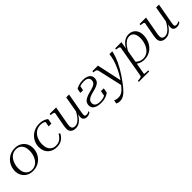

<svg xmlns="http://www.w3.org/2000/svg" viewBox="309 -1905 3515 3515"><g transform="rotate(-45 2067.0 -147.5)"><path d="M476 -170Q484 -191 489.5 -213Q495 -235 497.5 -257Q500 -279 500 -301Q500 -362 480.5 -405.5Q461 -449 425 -472Q389 -495 338 -495Q302 -495 272 -483.5Q242 -472 218 -451.5Q194 -431 176.5 -404Q159 -377 147 -346Q139 -324 133.5 -302.5Q128 -281 125.5 -259Q123 -237 123 -215Q123 -154 142.5 -110.5Q162 -67 198.5 -43.5Q235 -20 285 -20Q321 -20 351 -31.5Q381 -43 405 -63.5Q429 -84 446.5 -111.5Q464 -139 476 -170ZM44 -228Q44 -276 58 -320Q72 -364 98 -401.5Q124 -439 160 -467Q196 -495 241 -510.5Q286 -526 338 -526Q409 -526 463.5 -496Q518 -466 549 -412Q580 -358 580 -287Q580 -239 566 -195Q552 -151 525.5 -113.5Q499 -76 463 -48Q427 -20 382 -5Q337 10 285 10Q214 10 159.5 -20Q105 -50 74.5 -104Q44 -158 44 -228Z M907 -22Q958 -22 994.5 -41Q1031 -60 1055 -88Q1079 -116 1094 -145L1121 -127Q1098 -81 1065.5 -50.5Q1033 -20 992.5 -5Q952 10 902 10Q852 10 809 -5.5Q766 -21 733 -51Q700 -81 682 -124.5Q664 -168 664 -224Q664 -287 686.5 -341.5Q709 -396 750.5 -437.5Q792 -479 849 -502.5Q906 -526 974 -526Q1021 -526 1057 -515Q1093 -504 1116.5 -490.5Q1140 -477 1149 -467L1132 -368H1060L1079 -477Q1090 -474 1095.5 -470Q1101 -466 1103.5 -460.5Q1106 -455 1105.5 -449Q1105 -443 1102 -437Q1092 -456 1072.5 -469Q1053 -482 1027.5 -488.5Q1002 -495 972 -495Q930 -495 894.5 -481Q859 -467 831 -441.5Q803 -416 783.5 -381Q764 -346 753.5 -304.5Q743 -263 743 -217Q743 -156 763 -112.5Q783 -69 820 -45.5Q857 -22 907 -22Z M1341 -179Q1337 -157 1334.5 -137.5Q1332 -118 1332 -101Q1332 -78 1339.5 -61.5Q1347 -45 1364 -36Q1381 -27 1405 -27Q1446 -27 1481.5 -50Q1517 -73 1551.5 -118Q1586 -163 1622 -230L1636 -208Q1599 -137 1561.5 -88.5Q1524 -40 1482 -15Q1440 10 1387 10Q1326 10 1292 -21Q1258 -52 1258 -105Q1258 -122 1260.5 -141.5Q1263 -161 1266 -183L1315 -446Q1318 -460 1311.5 -467.5Q1305 -475 1290.5 -479Q1276 -483 1252 -486L1231 -489L1235 -516H1402ZM1666 -118Q1665 -108 1663.5 -98.5Q1662 -89 1661 -80.5Q1660 -72 1660 -65Q1660 -45 1670.5 -36Q1681 -27 1703 -27Q1726 -27 1745.5 -35.5Q1765 -44 1775 -50L1769 -21Q1761 -14 1747.5 -7Q1734 0 1717 4.5Q1700 9 1680 9Q1641 9 1615.5 -11.5Q1590 -32 1590 -74Q1590 -85 1591.5 -98.5Q1593 -112 1595.5 -127Q1598 -142 1601 -156V-163L1663 -516H1737Z M1918 -110Q1918 -144 1935 -167.5Q1952 -191 1990 -208.5Q2028 -226 2093 -241Q2155 -255 2197.5 -274.5Q2240 -294 2261 -324Q2282 -354 2282 -400Q2282 -440 2260.5 -468Q2239 -496 2199 -511Q2159 -526 2103 -526Q2062 -526 2026 -518.5Q1990 -511 1963 -500Q1936 -489 1920 -477L1904 -390H1974L1991 -481Q1979 -481 1972 -477.5Q1965 -474 1962 -468.5Q1959 -463 1959 -456Q1975 -469 1996 -478Q2017 -487 2043 -491Q2069 -495 2098 -495Q2138 -495 2164.5 -485Q2191 -475 2204 -456Q2217 -437 2217 -409Q2217 -375 2200.5 -352Q2184 -329 2146.5 -313Q2109 -297 2048 -282Q1980 -265 1936 -244Q1892 -223 1871 -192Q1850 -161 1850 -116Q1850 -78 1872.5 -49.5Q1895 -21 1939 -5.5Q1983 10 2047 10Q2095 10 2134 1Q2173 -8 2202.5 -23Q2232 -38 2250 -54L2267 -147H2194L2173 -35Q2191 -46 2200.5 -52Q2210 -58 2213.5 -64Q2217 -70 2216 -78Q2197 -59 2172 -46Q2147 -33 2117 -26.5Q2087 -20 2050 -20Q1983 -20 1950.5 -44Q1918 -68 1918 -110Z M2537 47 2567 14 2592 -19 2485 -516H2342L2337 -489L2353 -487Q2380 -483 2394.5 -478Q2409 -473 2416.5 -463Q2424 -453 2428 -436ZM2581 -24 2556 6Q2522 53 2493.5 83.5Q2465 114 2439 132Q2413 150 2387.5 157Q2362 164 2334 164Q2301 164 2277 155.5Q2253 147 2245 143L2232 212Q2241 217 2262 224Q2283 231 2316 231Q2348 231 2379 219Q2410 207 2443 180.5Q2476 154 2514 110.5Q2552 67 2598 3Q2631 -42 2663.5 -90.5Q2696 -139 2725.5 -190.5Q2755 -242 2780 -295Q2805 -348 2824.5 -403.5Q2844 -459 2855 -514V-516H2782Q2776 -455 2758.5 -391.5Q2741 -328 2714 -265Q2687 -202 2653 -141Q2619 -80 2581 -24Z M2803 223 2808 196H2810Q2850 196 2875.5 189Q2901 182 2904 164L3011 -447Q3014 -460 3007.5 -467.5Q3001 -475 2986.5 -479Q2972 -483 2947 -487L2927 -489L2931 -516H3093L3065 -359L3070 -356L2974 185Q2974 189 2982.5 190.5Q2991 192 3004.5 193.5Q3018 195 3032 195.5Q3046 196 3055 196H3076L3071 223ZM2969 -83 2989 -122Q3007 -91 3034 -68Q3061 -45 3094.5 -32.5Q3128 -20 3166 -20Q3211 -20 3246.5 -37.5Q3282 -55 3309.5 -85Q3337 -115 3355 -154Q3373 -193 3382.5 -237.5Q3392 -282 3392 -327Q3392 -377 3378.5 -413.5Q3365 -450 3338.5 -470.5Q3312 -491 3272 -491Q3225 -491 3186.5 -466Q3148 -441 3113.5 -395Q3079 -349 3045 -284L3031 -307Q3066 -378 3103.5 -427Q3141 -476 3186 -501Q3231 -526 3287 -526Q3344 -526 3385.5 -500Q3427 -474 3449 -427.5Q3471 -381 3471 -320Q3471 -272 3458 -224Q3445 -176 3420 -133.5Q3395 -91 3358 -59Q3321 -27 3272.5 -8.5Q3224 10 3164 10Q3122 10 3085 -2Q3048 -14 3018.5 -35Q2989 -56 2969 -83Z M3669 -179Q3665 -157 3662.5 -137.5Q3660 -118 3660 -101Q3660 -78 3667.5 -61.5Q3675 -45 3692 -36Q3709 -27 3733 -27Q3774 -27 3809.5 -50Q3845 -73 3879.5 -118Q3914 -163 3950 -230L3964 -208Q3927 -137 3889.5 -88.5Q3852 -40 3810 -15Q3768 10 3715 10Q3654 10 3620 -21Q3586 -52 3586 -105Q3586 -122 3588.5 -141.5Q3591 -161 3594 -183L3643 -446Q3646 -460 3639.5 -467.5Q3633 -475 3618.5 -479Q3604 -483 3580 -486L3559 -489L3563 -516H3730ZM3994 -118Q3993 -108 3991.5 -98.5Q3990 -89 3989 -80.5Q3988 -72 3988 -65Q3988 -45 3998.5 -36Q4009 -27 4031 -27Q4054 -27 4073.5 -35.5Q4093 -44 4103 -50L4097 -21Q4089 -14 4075.5 -7Q4062 0 4045 4.5Q4028 9 4008 9Q3969 9 3943.5 -11.5Q3918 -32 3918 -74Q3918 -85 3919.5 -98.5Q3921 -112 3923.5 -127Q3926 -142 3929 -156V-163L3991 -516H4065Z"/></g></svg>

Font: Roboto Serif 120pt Expanded Light
Style: Italic
Weight: 300
Width: 7
Italic angle: -10°
Designer: Greg Gazdowicz
Foundry: Commercial Type
Version: Version 1.008